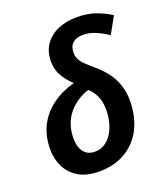

<svg xmlns="http://www.w3.org/2000/svg" viewBox="-141 -864 850 974"><g transform="rotate(-20 284.0 -377.5)"><path d="M229 10Q160 10 116.5 -16.5Q73 -43 52 -86Q31 -129 31 -180Q31 -253 59.5 -308Q88 -363 139.5 -400.5Q191 -438 259 -456Q229 -483 208 -518Q187 -553 187 -597Q187 -651 213 -688.5Q239 -726 284 -745.5Q329 -765 385 -765Q445 -765 488.5 -749Q532 -733 568 -710L518 -620Q487 -641 453.5 -655.5Q420 -670 385 -670Q350 -670 330 -652.5Q310 -635 310 -601Q310 -581 318 -565Q326 -549 343.5 -532Q361 -515 388 -492Q421 -464 445.5 -431.5Q470 -399 483 -360.5Q496 -322 496 -276Q496 -214 478.5 -162Q461 -110 426.5 -71.5Q392 -33 342 -11.5Q292 10 229 10ZM242 -92Q270 -92 293 -106Q316 -120 332.5 -145Q349 -170 358 -203Q367 -236 367 -273Q367 -317 352.5 -348Q338 -379 316 -398Q283 -388 255 -369.5Q227 -351 205.5 -325Q184 -299 172.5 -265.5Q161 -232 161 -193Q161 -146 181.5 -119Q202 -92 242 -92Z"/></g></svg>

Font: Noto Sans Display SemiBold
Style: Italic
Weight: 600
Italic angle: -12°
Designer: Monotype Design Team
Foundry: Monotype Imaging Inc.
Version: Version 2.003